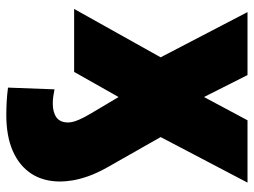

<svg xmlns="http://www.w3.org/2000/svg" viewBox="-116 -462 790 597"><g transform="rotate(90 278.5 -164.0)"><path d="M338.4 210.9Q317.9 210.9 296.4 209.7Q274.9 208.5 252.9 205.6L258.3 61Q268.1 63 279.3 64.7Q290.5 66.4 302.2 66.4Q329.1 66.4 345.2 55.2Q361.3 43.9 361.3 18.6Q361.3 9.3 357.7 -2.2Q354 -13.7 345.7 -29.8Q337.4 -45.9 323.7 -68.4L282.2 -138.2L204.1 0H8.3L158.7 -269L18.1 -539.1H213.9L282.2 -403.8L354.5 -539.1H548.3L406.7 -269L501 -103Q519 -70.8 528.6 -43.5Q538.1 -16.1 541.5 5.6Q544.9 27.3 544.9 43Q544.9 95.7 520.5 133.1Q496.1 170.4 450 190.7Q403.8 210.9 338.4 210.9Z"/></g></svg>

Font: Inter 18pt Black
Style: Regular
Weight: 900
Designer: Rasmus Andersson
Foundry: rsms
Version: Version 4.001;git-66647c0bb